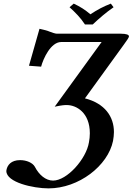

<svg xmlns="http://www.w3.org/2000/svg" viewBox="-20 -832 732 1060"><path d="M449 -697H492C528 -731 565 -763 607 -792L592 -812C551 -796 520 -780 479 -753C450 -778 423 -795 387 -812L364 -792C395 -764 425 -734 449 -697ZM645 -646H294C285 -646 268 -652 252 -658C244 -662 226 -667 198 -673L140 -469L207 -464C219 -509 260 -599 317 -600H541L282 -243C326 -252 336 -252 349 -252C401 -252 476 -211 476 -96C476 -79 474 -62 471 -46C456 46 350 165 273 165C232 165 195 133 172 88C160 67 127 52 91 52C41 52 21 80 16 105C15.2 109.3 15 111.1 15 112C15 175 164 208 248 208C415 208 576 83 604 -54C607 -71 609 -88 609 -103C609 -188 559 -261 449 -289L664 -586C680 -608 692 -625 692 -631C692 -640 679 -646 645 -646Z"/></svg>

Font: Linux Libertine O
Style: Bold Italic
Weight: 700
Italic angle: -11.5°
Designer: Philipp H. Poll
Foundry: Philipp H. Poll
Version: Version 4.1.0